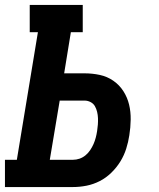

<svg xmlns="http://www.w3.org/2000/svg" viewBox="-21 -755 641 775"><path d="M-1 0V-110H47L132 -625H99V-735H313V-625H265L238 -459H320Q352 -459 382 -452.5Q412 -446 436.5 -429Q461 -412 477 -387Q493 -362 500 -333Q507 -304 506.5 -272Q506 -240 501 -209Q497 -182 488.5 -155Q480 -128 465 -103.5Q450 -79 428.5 -58Q407 -37 381.5 -24Q356 -11 328.5 -5.5Q301 0 273 0ZM273 -110Q287 -110 300 -114.5Q313 -119 324 -128Q335 -137 343 -149Q351 -161 356.5 -173.5Q362 -186 365.5 -199.5Q369 -213 371 -226Q373 -239 374 -252Q375 -265 374.5 -278Q374 -291 371 -303.5Q368 -316 362 -326.5Q356 -337 344.5 -343Q333 -349 320 -349H220L180 -110Z"/></svg>

Font: Iosevka Etoile XBdObl
Style: Regular
Weight: 800
Italic angle: -9°
Designer: Belleve Invis
Foundry: Belleve Invis
Version: Version 15.5.2; ttfautohint (v1.8.4)